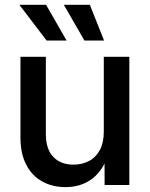

<svg xmlns="http://www.w3.org/2000/svg" viewBox="-20 -764 619 793"><path d="M250.5 8.8Q196.8 8.8 154.5 -14.4Q112.3 -37.6 88.4 -83.5Q64.5 -129.4 64.5 -196.3V-529.3H169.4V-209.5Q169.4 -148.9 199.7 -116.5Q230 -84 283.7 -84Q318.8 -84 347.4 -98.9Q376 -113.8 392.3 -144.3Q408.7 -174.8 408.7 -220.7V-529.3H514.2V0H412.1L411.6 -130.4H429.7Q405.3 -59.1 359.9 -25.1Q314.5 8.8 250.5 8.8ZM328.6 -596.7 243.7 -744.1H351.1L409.7 -596.7ZM172.4 -596.7 60.1 -744.1H170.4L254.9 -596.7Z"/></svg>

Font: Inter 24pt Medium
Style: Regular
Weight: 500
Designer: Rasmus Andersson
Foundry: rsms
Version: Version 4.001;git-66647c0bb